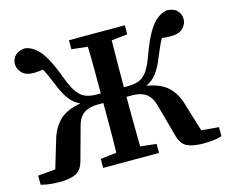

<svg xmlns="http://www.w3.org/2000/svg" viewBox="-98 -816 1142 963"><g transform="rotate(-15 473.0 -334.5)"><path d="M718 -68 673 -232Q661 -276 634 -295Q607 -314 564 -314H533Q533 -248 533.5 -184Q534 -120 535 -56L618 -47V0H328V-47L411 -56Q413 -119 413 -183Q413 -247 413 -314H382Q339 -314 311.5 -295Q284 -276 273 -232L228 -68Q216 -19 185.5 -3.5Q155 12 100 12Q78 12 51.5 9.5Q25 7 3 0V-47L94 -55L135 -192Q152 -254 189 -291.5Q226 -329 301 -342Q270 -356 247.5 -384.5Q225 -413 205 -464Q193 -493 183.5 -514.5Q174 -536 164 -554Q153 -553 141 -551.5Q129 -550 118 -550Q74 -550 54.5 -571.5Q35 -593 35 -616Q35 -644 53.5 -662Q72 -680 106 -681Q133 -676 156.5 -657.5Q180 -639 203.5 -599Q227 -559 253 -488Q273 -434 293 -407.5Q313 -381 337 -372.5Q361 -364 392 -364H413Q413 -429 413 -489Q413 -549 411 -607L328 -616V-663H618V-616L535 -607Q534 -544 533.5 -481.5Q533 -419 533 -364H554Q586 -364 610 -372.5Q634 -381 653.5 -407.5Q673 -434 692 -488Q718 -559 741.5 -599Q765 -639 789 -657.5Q813 -676 840 -681Q875 -680 893 -662Q911 -644 911 -616Q911 -592 891 -571Q871 -550 826 -550Q804 -550 781 -553Q771 -536 761.5 -514.5Q752 -493 740 -464Q720 -413 697.5 -384.5Q675 -356 644 -342Q720 -329 757 -291.5Q794 -254 810 -192L852 -55L942 -47V0Q921 7 894.5 9.5Q868 12 845 12Q791 12 760.5 -3.5Q730 -19 718 -68Z"/></g></svg>

Font: Source Serif Pro SemiBold
Style: Regular
Weight: 600
Designer: Frank Grießhammer
Foundry: Adobe Systems Incorporated
Version: Version 3.001;hotconv 1.0.111;makeotfexe 2.5.65597